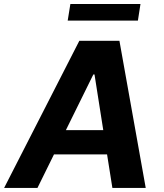

<svg xmlns="http://www.w3.org/2000/svg" viewBox="-42 -929 810 949"><path d="M652.3 -909.1H305.8L292.6 -827.1H639.6ZM513.5 0H678.3L548.3 -727.3H350.1L-21.7 0H143.1L224.8 -165.8H487.2ZM283.7 -285.9 419.4 -561.1H425.1L468.4 -285.9Z"/></svg>

Font: TID UI
Style: Bold Italic
Weight: 700
Italic angle: -9.39999°
Designer: The TID Project Authors
Foundry: Bakken & Bæck
Version: Version 1.001;hotconv 1.0.109;makeotfexe 2.5.65596